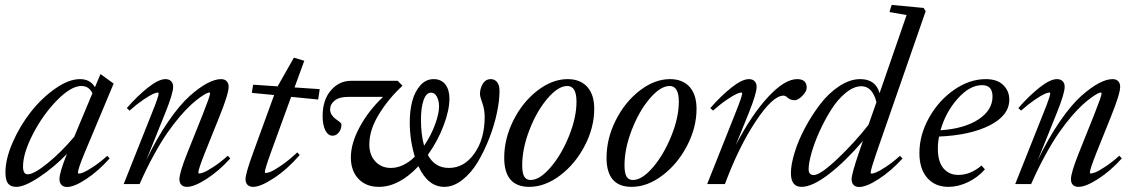

<svg xmlns="http://www.w3.org/2000/svg" viewBox="-20 -745 4590 777"><path d="M46.4 11.2Q22.9 11.2 12.5 -2.4Q2 -16.1 2 -46.9Q2 -102.1 31.7 -169.7Q61.5 -237.3 105.5 -293Q149.4 -348.6 203.9 -386.7Q258.3 -424.8 303.7 -424.8Q345.2 -424.8 364.3 -392.1L386.7 -445.3L439.9 -406.7L321.3 -123.5Q295.4 -61 295.4 -46.4Q295.4 -42.5 299.3 -42.5Q305.7 -42.5 317.9 -47.4Q330.1 -52.2 356.7 -69.6Q383.3 -86.9 414.1 -114.3L423.8 -104Q377.9 -52.7 329.1 -20.5Q280.3 11.7 251.5 11.7Q237.3 11.7 229 3.4Q220.7 -4.9 220.7 -20Q220.7 -47.9 251 -122.1Q197.3 -66.9 138.2 -27.8Q79.1 11.2 46.4 11.2ZM73.2 -70.8Q73.2 -39.6 91.8 -39.6Q117.2 -39.6 172.4 -84.2Q227.5 -128.9 280.3 -191.4L354 -367.7Q339.8 -397 309.6 -397Q267.6 -397 210.9 -339.4Q154.3 -281.7 113.8 -203.6Q73.2 -125.5 73.2 -70.8Z M480.5 0 595.7 -289.6Q622.1 -355 622.1 -366.7Q622.1 -370.6 618.2 -370.6Q612.3 -370.6 598.6 -364.5Q585 -358.4 558.8 -340.6Q532.7 -322.8 504.4 -297.4L493.2 -307.6Q536.1 -356.9 579.1 -390.9Q622.1 -424.8 649.4 -424.8Q664.1 -424.8 672.4 -416.5Q680.7 -408.2 680.7 -393.6Q680.7 -367.2 648.9 -288.1L571.8 -96.7Q614.7 -186 661.1 -253.4Q707.5 -320.8 747.3 -356.2Q787.1 -391.6 818.8 -408.2Q850.6 -424.8 874.5 -424.8Q889.2 -424.8 897.2 -416.5Q905.3 -408.2 905.3 -393.6Q905.3 -365.7 868.7 -274.9L808.1 -124Q782.7 -59.6 782.7 -46.9Q782.7 -43 786.6 -43Q793 -43 805.4 -47.9Q817.9 -52.7 844.5 -70.1Q871.1 -87.4 901.9 -114.7L912.1 -104Q865.7 -52.7 815.9 -20.8Q766.1 11.2 736.8 11.2Q722.2 11.2 714.1 3.2Q706.1 -4.9 706.1 -19.5Q706.1 -46.4 738.3 -126.5L800.8 -282.7Q830.1 -356.4 830.1 -366.7Q830.1 -370.6 826.2 -370.6Q823.2 -370.6 814.5 -366.5Q805.7 -362.3 789.3 -350.6Q772.9 -338.9 753.4 -321.3Q733.9 -303.7 708.5 -274.2Q683.1 -244.6 657.5 -207.8Q631.8 -170.9 602.1 -116.7Q572.3 -62.5 544.9 0Z M1004.9 11.2Q990.2 11.2 981.9 3.2Q973.6 -4.9 973.6 -20Q973.6 -42.5 1004.4 -127L1089.4 -360.4L999 -369.1L1004.4 -402.3L1103.5 -395.5L1169.4 -511.7L1211.4 -499L1171.9 -391.1L1273.9 -384.3L1267.6 -342.3L1158.2 -353L1075.7 -126.5Q1051.8 -60.1 1051.8 -48.8Q1051.8 -44.9 1055.7 -44.9Q1062.5 -44.9 1075.9 -50.3Q1089.4 -55.7 1119.1 -75.9Q1148.9 -96.2 1183.1 -128.4L1192.9 -117.7Q1144 -61 1089.4 -24.9Q1034.7 11.2 1004.9 11.2Z M1513.2 11.2Q1461.4 11.2 1430.7 -21.2Q1399.9 -53.7 1399.9 -107.9Q1399.9 -164.1 1435.1 -230Q1470.2 -295.9 1530.3 -353H1389.6Q1353 -353 1334.5 -338.1Q1315.9 -323.2 1315.9 -302.2Q1315.9 -290 1323 -279.5Q1330.1 -269 1338.9 -263.2Q1347.7 -257.3 1354.7 -251.5Q1361.8 -245.6 1361.8 -240.7Q1361.8 -222.7 1351.3 -209.2Q1340.8 -195.8 1326.2 -195.8Q1307.6 -195.8 1296.6 -217.5Q1285.6 -239.3 1285.6 -275.4Q1285.6 -340.3 1319.1 -379.2Q1352.5 -418 1400.4 -418H1589.4L1608.9 -397.9Q1553.7 -347.7 1514.2 -283.7Q1474.6 -219.7 1474.6 -160.6Q1474.6 -117.7 1499 -91.6Q1523.4 -65.4 1561.5 -65.4Q1611.8 -65.4 1658.7 -110.8Q1638.2 -178.2 1638.2 -250Q1638.2 -297.4 1648.4 -335.9Q1658.7 -374.5 1681.2 -399.7Q1703.6 -424.8 1734.9 -424.8Q1765.6 -424.8 1782.2 -403.3Q1798.8 -381.8 1798.8 -346.2Q1798.8 -298.8 1774.9 -236.1Q1751 -173.3 1711.4 -118.2Q1739.3 -65.4 1796.4 -65.4Q1858.9 -65.4 1900.1 -124.3Q1941.4 -183.1 1941.4 -271.5Q1941.4 -301.8 1931.9 -327.9Q1922.4 -354 1922.4 -364.7Q1922.4 -386.7 1933.8 -405.8Q1945.3 -424.8 1966.3 -424.8Q1981.9 -424.8 1991.7 -412.6Q2001.5 -400.4 2001.5 -377Q2001.5 -338.9 1991 -288.6Q1980.5 -238.3 1960.2 -186Q1939.9 -133.8 1913.6 -89.6Q1887.2 -45.4 1851.3 -17.1Q1815.4 11.2 1777.8 11.2Q1711.9 11.2 1673.3 -72.3Q1594.7 11.2 1513.2 11.2ZM1683.6 -260.3Q1683.6 -200.2 1696.3 -155.3Q1723.6 -195.3 1740.2 -240Q1756.8 -284.7 1756.8 -314.9Q1756.8 -336.9 1748 -353.5Q1739.3 -370.1 1724.6 -370.1Q1705.1 -370.1 1694.3 -340.1Q1683.6 -310.1 1683.6 -260.3Z M2122.1 11.2Q2020.5 11.2 2020.5 -106.4Q2020.5 -184.1 2057.9 -258.3Q2095.2 -332.5 2155.3 -378.7Q2215.3 -424.8 2277.3 -424.8Q2328.1 -424.8 2356.4 -393.6Q2384.8 -362.3 2384.8 -304.7Q2384.8 -229 2346.4 -155.3Q2308.1 -81.5 2246.8 -35.2Q2185.5 11.2 2122.1 11.2ZM2127.4 -16.6Q2164.1 -16.6 2208 -67.6Q2252 -118.7 2282.5 -194.1Q2313 -269.5 2313 -333.5Q2313 -397 2275.9 -397Q2238.8 -397 2195.6 -346.4Q2152.3 -295.9 2122.8 -219.7Q2093.3 -143.6 2093.3 -76.2Q2093.3 -44.9 2101.3 -30.8Q2109.4 -16.6 2127.4 -16.6Z M2536.1 11.2Q2434.6 11.2 2434.6 -106.4Q2434.6 -184.1 2471.9 -258.3Q2509.3 -332.5 2569.3 -378.7Q2629.4 -424.8 2691.4 -424.8Q2742.2 -424.8 2770.5 -393.6Q2798.8 -362.3 2798.8 -304.7Q2798.8 -229 2760.5 -155.3Q2722.2 -81.5 2660.9 -35.2Q2599.6 11.2 2536.1 11.2ZM2541.5 -16.6Q2578.1 -16.6 2622.1 -67.6Q2666 -118.7 2696.5 -194.1Q2727.1 -269.5 2727.1 -333.5Q2727.1 -397 2689.9 -397Q2652.8 -397 2609.6 -346.4Q2566.4 -295.9 2536.9 -219.7Q2507.3 -143.6 2507.3 -76.2Q2507.3 -44.9 2515.4 -30.8Q2523.4 -16.6 2541.5 -16.6Z M2841.8 0 2957 -289.6Q2983.4 -355 2983.4 -366.7Q2983.4 -370.6 2979.5 -370.6Q2973.6 -370.6 2960 -364.5Q2946.3 -358.4 2920.2 -340.6Q2894 -322.8 2865.7 -297.4L2854.5 -307.6Q2897.5 -356.9 2940.4 -390.9Q2983.4 -424.8 3010.7 -424.8Q3025.4 -424.8 3033.7 -416.5Q3042 -408.2 3042 -393.6Q3042 -367.2 3010.3 -288.1L2957.5 -157.7Q3021 -279.8 3088.1 -352.3Q3155.3 -424.8 3206.1 -424.8Q3244.6 -424.8 3244.6 -390.1Q3244.6 -375 3227.1 -357.2Q3209.5 -339.4 3195.3 -339.4Q3178.7 -339.4 3167 -350.1Q3159.2 -357.9 3150.4 -357.9Q3107.4 -357.9 3038.6 -254.4Q2969.7 -150.9 2913.6 0Z M3223.6 11.2Q3180.7 11.2 3180.7 -44.4Q3180.7 -78.6 3195.6 -127.4Q3210.4 -176.3 3237.8 -227.5Q3265.1 -278.8 3299.1 -323.2Q3333 -367.7 3376.2 -396.2Q3419.4 -424.8 3461.4 -424.8Q3523.4 -424.8 3539.6 -368.2L3648.9 -684.1L3579.6 -696.3L3588.4 -725.1L3717.8 -712.9L3726.1 -699.7L3525.9 -123.5Q3503.4 -57.6 3503.4 -46.4Q3503.4 -42.5 3507.3 -42.5Q3513.7 -42.5 3525.9 -47.4Q3538.1 -52.2 3564.7 -69.6Q3591.3 -86.9 3622.1 -114.3L3632.3 -103.5Q3585.9 -52.7 3536.1 -20.5Q3486.3 11.7 3457 11.7Q3442.4 11.7 3434.3 3.4Q3426.3 -4.9 3426.3 -19.5Q3426.3 -41 3455.6 -126.5L3472.2 -174.8Q3401.9 -92.3 3334.7 -40.5Q3267.6 11.2 3223.6 11.2ZM3252.4 -60.1Q3252.4 -36.6 3273.4 -36.6Q3299.8 -36.6 3369.1 -102.3Q3438.5 -168 3494.6 -239.7L3526.9 -331.5Q3510.7 -396 3465.8 -396Q3435.1 -396 3402.1 -368.9Q3369.1 -341.8 3343.3 -300.5Q3317.4 -259.3 3296.4 -212.9Q3275.4 -166.5 3263.9 -125.5Q3252.4 -84.5 3252.4 -60.1Z M3818.4 11.2Q3764.2 11.2 3732.4 -25.1Q3700.7 -61.5 3700.7 -125.5Q3700.7 -198.7 3739.7 -268.6Q3778.8 -338.4 3841.3 -381.6Q3903.8 -424.8 3969.2 -424.8Q4015.6 -424.8 4040 -400.9Q4064.5 -377 4064.5 -341.8Q4064.5 -278.3 3985.8 -238Q3907.2 -197.8 3780.3 -192.4Q3775.4 -168.5 3775.4 -143.6Q3775.4 -90.3 3798.1 -63.7Q3820.8 -37.1 3857.9 -37.1Q3907.7 -37.1 3952.1 -75.2L3965.8 -59.6Q3937 -26.9 3897.2 -7.8Q3857.4 11.2 3818.4 11.2ZM3954.6 -400.4Q3904.3 -400.4 3855.7 -345.9Q3807.1 -291.5 3786.1 -217.8Q3881.8 -224.1 3939.2 -261.5Q3996.6 -298.8 3996.6 -354.5Q3996.6 -400.4 3954.6 -400.4Z M4088.4 0 4203.6 -289.6Q4230 -355 4230 -366.7Q4230 -370.6 4226.1 -370.6Q4220.2 -370.6 4206.5 -364.5Q4192.9 -358.4 4166.7 -340.6Q4140.6 -322.8 4112.3 -297.4L4101.1 -307.6Q4144 -356.9 4187 -390.9Q4230 -424.8 4257.3 -424.8Q4272 -424.8 4280.3 -416.5Q4288.6 -408.2 4288.6 -393.6Q4288.6 -367.2 4256.8 -288.1L4179.7 -96.7Q4222.7 -186 4269 -253.4Q4315.4 -320.8 4355.2 -356.2Q4395 -391.6 4426.8 -408.2Q4458.5 -424.8 4482.4 -424.8Q4497.1 -424.8 4505.1 -416.5Q4513.2 -408.2 4513.2 -393.6Q4513.2 -365.7 4476.6 -274.9L4416 -124Q4390.6 -59.6 4390.6 -46.9Q4390.6 -43 4394.5 -43Q4400.9 -43 4413.3 -47.9Q4425.8 -52.7 4452.4 -70.1Q4479 -87.4 4509.8 -114.7L4520 -104Q4473.6 -52.7 4423.8 -20.8Q4374 11.2 4344.7 11.2Q4330.1 11.2 4322 3.2Q4314 -4.9 4314 -19.5Q4314 -46.4 4346.2 -126.5L4408.7 -282.7Q4438 -356.4 4438 -366.7Q4438 -370.6 4434.1 -370.6Q4431.2 -370.6 4422.4 -366.5Q4413.6 -362.3 4397.2 -350.6Q4380.9 -338.9 4361.3 -321.3Q4341.8 -303.7 4316.4 -274.2Q4291 -244.6 4265.4 -207.8Q4239.7 -170.9 4210 -116.7Q4180.2 -62.5 4152.8 0Z"/></svg>

Font: Elstob 18pt
Style: Italic
Weight: 400
Italic angle: -20°
Designer: Peter S. Baker
Version: Version 1.015